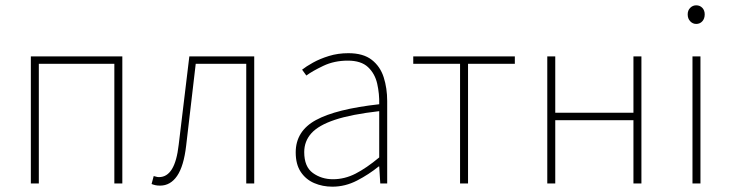

<svg xmlns="http://www.w3.org/2000/svg" viewBox="-20 -690 2750 722"><path d="M96 0V-478H440V0H410V-450H126V0Z M582 8Q572 8 565 6.5Q558 5 550 2L558 -28Q563 -27 567.5 -25.5Q572 -24 578 -24Q608 -24 626.5 -54Q645 -84 652 -146Q662 -229 672 -312Q682 -395 692 -478H936V0H906V-450H716Q707 -373 698 -296Q689 -219 680 -142Q671 -65 646 -28.5Q621 8 582 8Z M1230 12Q1193 12 1161.5 -1.5Q1130 -15 1111 -43.5Q1092 -72 1092 -117Q1092 -197 1168 -238.5Q1244 -280 1406 -298Q1407 -337 1398.5 -375Q1390 -413 1364 -437.5Q1338 -462 1288 -462Q1237 -462 1196 -442.5Q1155 -423 1132 -406L1116 -428Q1131 -440 1157 -454.5Q1183 -469 1217 -479.5Q1251 -490 1290 -490Q1346 -490 1378 -465Q1410 -440 1423 -399Q1436 -358 1436 -310V0H1410L1406 -64H1404Q1367 -34 1322.5 -11Q1278 12 1230 12ZM1232 -16Q1276 -16 1317 -37Q1358 -58 1406 -98V-272Q1301 -260 1239.5 -239.5Q1178 -219 1151 -189Q1124 -159 1124 -118Q1124 -63 1156.5 -39.5Q1189 -16 1232 -16Z M1710 0V-450H1534V-478H1916V-450H1740V0Z M2038 0V-478H2068V-266H2362V-478H2392V0H2362V-238H2068V0Z M2584 0V-478H2614V0ZM2598 -600Q2585 -600 2575.5 -610Q2566 -620 2566 -636Q2566 -651 2575.5 -660.5Q2585 -670 2598 -670Q2612 -670 2621 -660.5Q2630 -651 2630 -636Q2630 -620 2621 -610Q2612 -600 2598 -600Z"/></svg>

Font: SourceSans3VF
Style: Regular
Weight: 200
Designer: Paul D. Hunt
Foundry: Adobe
Version: Version 3.052;hotconv 1.1.0;makeotfexe 2.6.0